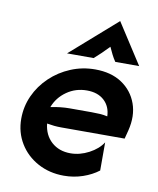

<svg xmlns="http://www.w3.org/2000/svg" viewBox="-76 -698 635 770"><g transform="rotate(10 241.5 -313.0)"><path d="M236.1 12.5Q177.1 12.5 129.9 -13.2Q82.6 -38.9 55.6 -83.3Q28.5 -127.8 28.5 -183.3Q28.5 -232.6 48.6 -277.1Q68.8 -321.5 104.9 -355.9Q141 -390.3 187.8 -409.7Q234.7 -429.2 286.8 -429.2Q352.1 -429.2 395.8 -400Q439.6 -370.8 457.3 -321.5Q475 -272.2 459.7 -211.1L450.7 -176.4H192.4Q177.8 -176.4 163.5 -177.8Q149.3 -179.2 134 -181.9Q138.9 -135.4 169.4 -108Q200 -80.6 246.5 -80.6Q284.7 -80.6 321.5 -100Q358.3 -119.4 376.4 -147.9V-33.3Q349.3 -12.5 312.8 0Q276.4 12.5 236.1 12.5ZM135.4 -249.3Q177.1 -257.6 211.8 -257.6H302.1Q319.4 -257.6 335.4 -256.6Q351.4 -255.6 366.7 -252.1Q365.3 -292.4 339.2 -316.3Q313.2 -340.3 268.8 -340.3Q222.9 -340.3 186.8 -314.9Q150.7 -289.6 135.4 -249.3ZM163.9 -472.9 351.4 -637.5 457.6 -472.9H360.4Q351.4 -486.1 344.8 -499.3Q338.2 -512.5 330.6 -529.2Q314.6 -512.5 301 -499.3Q287.5 -486.1 272.2 -472.9Z"/></g></svg>

Font: Afacad SemiBold
Style: Italic
Weight: 600
Italic angle: -14°
Designer: Kristian Moeller
Foundry: Dicotype
Version: Version 1.000